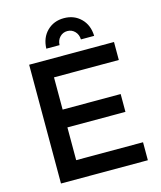

<svg xmlns="http://www.w3.org/2000/svg" viewBox="-130 -999 917 1093"><g transform="rotate(-15 328.0 -452.5)"><path d="M288 -763H210Q212 -827 251.5 -866Q291 -905 351 -905Q411 -905 450.5 -866Q490 -827 492 -763H414Q413 -792 395 -810.5Q377 -829 351 -829Q325 -829 307 -810.5Q289 -792 288 -763ZM92 -700H592V-594H210V-404H552V-299H210V-106H604V0H92Z"/></g></svg>

Font: Montserrat-Arabic
Style: Regular
Weight: 400
Designer: Mohamed Gaber
Foundry: Kief Type Foundry
Version: Version 5.008;PS 005.008;hotconv 1.0.88;makeotf.lib2.5.64775